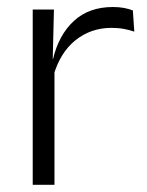

<svg xmlns="http://www.w3.org/2000/svg" viewBox="-20 -514 409 534"><path d="M128 -301.5 112.5 -348 127.5 -350Q143.5 -417 185.5 -455.8Q227.5 -494.5 294 -494.5Q311.5 -494.5 325.5 -491.8Q339.5 -489 349.5 -485L353.5 -426Q341 -430.5 325 -433.5Q309 -436.5 290 -436.5Q233 -436.5 190 -402.2Q147 -368 128 -301.5ZM131.5 0H71V-487.5H130L126.5 -341L131.5 -336Z"/></svg>

Font: Anek Malayalam Medium Light
Style: Regular
Weight: 300
Version: Version 1.003